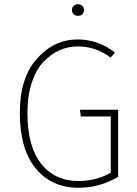

<svg xmlns="http://www.w3.org/2000/svg" viewBox="-20 -880 649 910"><path d="M349 -860Q363 -860 370.5 -852Q378 -844 378 -833Q378 -821 370.5 -813Q363 -805 349 -805Q337 -805 329 -813Q321 -821 321 -833Q321 -844 329 -852Q337 -860 349 -860ZM348 -693Q445 -693 525 -631L504 -607Q435 -660 348 -660Q303 -660 262.5 -642Q222 -624 187 -588Q152 -552 131 -489.5Q110 -427 110 -345Q110 -186 175 -104Q240 -22 352 -22Q435 -22 505 -61V-328H363L359 -360H540V-42Q453 10 352 10Q225 10 149.5 -81.5Q74 -173 74 -345Q74 -512 155.5 -602.5Q237 -693 348 -693Z"/></svg>

Font: Fira Sans UltraLight
Style: Regular
Weight: 200
Designer: Carrois Corporate & Edenspiekermann AG
Foundry: Carrois Corporate GbR & Edenspiekermann AG
Version: Version 4.106;PS 004.106;hotconv 1.0.70;makeotf.lib2.5.58329